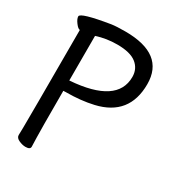

<svg xmlns="http://www.w3.org/2000/svg" viewBox="-177 -820 855 940"><g transform="rotate(30 250.0 -350.0)"><path d="M138 -372Q395 -391 395 -541Q395 -587 360.5 -614.5Q326 -642 252 -642Q191 -642 136 -624V-372ZM112 17Q95 17 75 8Q55 -1 55 -17Q55 -29 56 -58.5Q57 -88 57 -612Q47 -612 32 -632Q17 -652 17 -666Q17 -687 177 -713Q204 -717 254 -717Q476 -717 476 -547Q476 -370 303 -330Q234 -314 149 -314Q135 -314 135 -312L136 -311Q136 -81 137.5 -48.5Q139 -16 139 1Q139 17 112 17Z"/></g></svg>

Font: \eiw{I[½ {O¿rH
Style: Bold
Weight: 700
Designer: LXGW / Fontworks Inc.
Foundry: LXGW / Fontworks Inc.
Version: Version 1.320;February 9, 2024